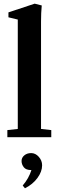

<svg xmlns="http://www.w3.org/2000/svg" viewBox="-20 -746 319 1044"><path d="M20 0V-38.6L76.7 -44.9V-639.6L25.9 -651.9V-678.7L168.5 -726.1L207 -716.3Q203.1 -676.3 203.1 -629.4V-44.9L258.8 -38.6V0ZM115.7 277.8 103.5 262.7Q136.2 224.6 150.9 178.7H148.9Q121.1 178.7 109.1 163.1Q97.2 147.5 97.2 129.4Q97.2 111.3 112.1 98.9Q127 86.4 149.4 86.4Q172.9 86.4 190.9 106.7Q209 127 209 152.8Q209 187.5 183.3 222.2Q157.7 256.8 115.7 277.8Z"/></svg>

Font: Elstob 8pt
Style: Bold
Weight: 700
Designer: Peter S. Baker
Version: Version 1.015